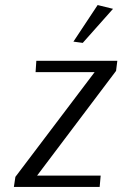

<svg xmlns="http://www.w3.org/2000/svg" viewBox="-20 -741 485 761"><path d="M445 -500 440 -460 127 -45H379L375 0H35L41 -40L355 -455H121L124 -500ZM367 -721 428 -706 308 -571 271 -576Z"/></svg>

Font: ArsenalItalic
Style: Italic
Weight: 400
Italic angle: -9°
Designer: Andrij Shevchenko
Foundry: Stairsfor.com
Version: Version 1.000